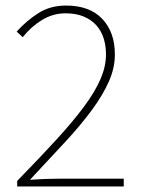

<svg xmlns="http://www.w3.org/2000/svg" viewBox="-20 -672 512 692"><path d="M42 0V-20Q123 -103 183 -168.5Q243 -234 283 -288Q323 -342 342.5 -387.5Q362 -433 362 -476Q362 -507 353.5 -534Q345 -561 327 -581Q309 -601 281.5 -612.5Q254 -624 216 -624Q171 -624 131.5 -600Q92 -576 62 -538L40 -558Q75 -597 118 -624.5Q161 -652 218 -652Q303 -652 348.5 -604Q394 -556 394 -476Q394 -427 372.5 -378.5Q351 -330 311.5 -276Q272 -222 215 -160.5Q158 -99 88 -24Q115 -26 142 -27Q169 -28 196 -28H426V0Z"/></svg>

Font: TypoPRO Source Sans Pro
Style: Regular
Weight: 200
Designer: Paul D. Hunt
Foundry: Adobe Systems Incorporated
Version: Version 2.020;PS 2.000;hotconv 1.0.86;makeotf.lib2.5.63406